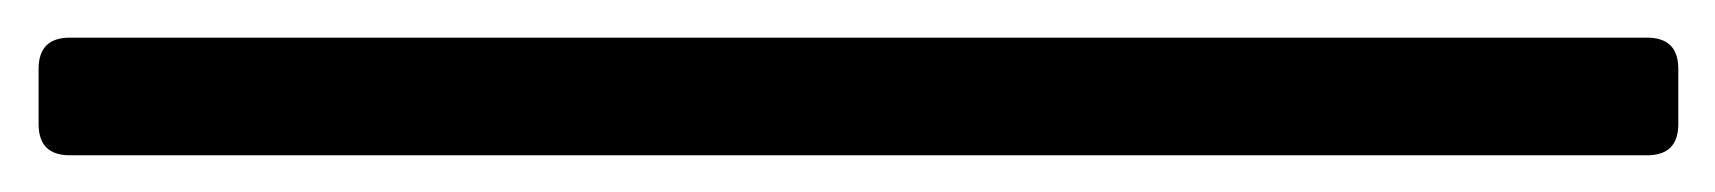

<svg xmlns="http://www.w3.org/2000/svg" viewBox="-41 41 911 102"><path d="M834 123.5H-3.9Q-20.5 123.5 -20.5 106.9V77.6Q-20.5 61 -3.9 61H834Q850.6 61 850.6 77.6V106.9Q850.6 123.5 834 123.5Z"/></svg>

Font: GOSTRUS
Style: type_B
Weight: 400
Designer: Юрий и Татьяна Кривогуз
Version: Version 02.00